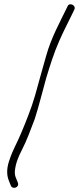

<svg xmlns="http://www.w3.org/2000/svg" viewBox="-20 -769 396 904"><path d="M23 85 31 105C39 125 73 114 64 91L56 71C51 60 49 49 50 37C53 1 67 -32 82 -61C106 -107 123 -155 144 -210C164 -272 180 -340 198 -403C216 -462 234 -520 258 -574C277 -618 299 -660 318 -699L330 -724C340 -744 306 -760 298 -739C262 -664 221 -592 197 -505C180 -444 162 -382 145 -319C128 -260 101 -193 79 -141C61 -97 40 -63 26 -20C13 15 8 51 23 85Z"/></svg>

Font: Stray Cat
Style: UltCn
Weight: 400
Version: Version 1.0